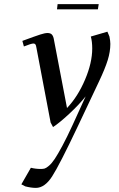

<svg xmlns="http://www.w3.org/2000/svg" viewBox="-20 -603 573 926"><path d="M83 286.1 128.9 206.1Q151.9 211.9 176.8 211.9Q188 211.9 195.6 209.7Q203.1 207.5 216.6 196Q230 184.6 244.4 162.8Q258.8 141.1 280.8 100.3Q302.7 59.6 330.1 0L393.1 -138.2Q361.8 -98.6 314 -54.2Q266.1 -9.8 235.8 9.8L224.1 -12.2L155.8 -372.1Q153.8 -385.3 150.6 -389.2Q147.5 -393.1 141.1 -393.1Q130.9 -393.1 95.2 -378.9L87.9 -405.8Q151.4 -429.2 174.1 -436.5Q196.8 -443.8 209 -443.8Q224.1 -443.8 231 -435.5Q237.8 -427.2 240.2 -411.1L303.2 -82Q355.5 -137.2 390.1 -218.8Q424.8 -300.3 424.8 -369.1Q424.8 -402.8 418 -426.8L498 -450.2L507.8 -426.8Q512.2 -405.3 512.2 -391.1Q512.2 -354 499.5 -313Q486.8 -272 457 -209L355 6.8Q267.1 192.4 231.4 247.8Q195.8 303.2 152.8 303.2Q130.9 303.2 102.1 295.9ZM254.9 -558.1 257.8 -583H456.1L452.1 -558.1Z"/></svg>

Font: Dehuti Alt
Style: Bold-Italic
Weight: 700
Version: Version 1.2